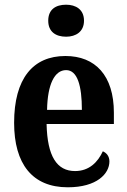

<svg xmlns="http://www.w3.org/2000/svg" viewBox="-20 -786 540 816"><path d="M261 -630C302 -630 337 -651 337 -698C337 -746 302 -766 261 -766C217 -766 185 -746 185 -698C185 -651 217 -630 261 -630ZM268 10C392 10 445 -48 445 -100C445 -122 433 -136 417 -143C396 -97 359 -59 299 -59C222 -59 181 -121 178 -259H464V-307C464 -465 385 -548 258 -548C120 -548 40 -452 40 -264C40 -90 117 10 268 10ZM328 -319H180C182 -428 212 -488 261 -488C309 -488 328 -422 328 -319Z"/></svg>

Font: Noto Serif Armenian Condensed
Style: Bold
Weight: 700
Width: 3
Designer: Monotype Design Team
Foundry: Monotype Imaging Inc.
Version: Version 2.008